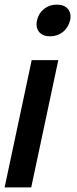

<svg xmlns="http://www.w3.org/2000/svg" viewBox="-26 -810 333 830"><path d="M109 0H-6L111 -550H226ZM190 -653Q159 -653 143 -672Q132 -685 132 -705Q132 -713 134 -722Q141 -753 164.5 -771.5Q188 -790 219 -790Q251 -790 267 -772Q279 -758 279 -738Q279 -730 277 -722Q269 -690 245.5 -671.5Q222 -653 190 -653Z"/></svg>

Font: l_WÎeÑOS 500W
Style: Regular
Weight: 500
Designer: R?O
Version: Version 2.00 June 21, 2023